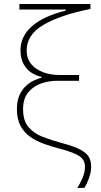

<svg xmlns="http://www.w3.org/2000/svg" viewBox="-20 -752 510 965"><path d="M368.5 193Q382.5 171 394.8 142.5Q407 114 407 85Q407 51.5 378.8 32.5Q350.5 13.5 280.5 -4.5Q240 -15 201.5 -28.8Q163 -42.5 132.2 -64Q101.5 -85.5 83.2 -119.2Q65 -153 65 -203.5Q65 -245 78 -273.8Q91 -302.5 110.8 -320.5Q130.5 -338.5 151.5 -348Q172.5 -357.5 188 -361V-366Q164 -370.5 139.8 -385.5Q115.5 -400.5 99.2 -428.8Q83 -457 83 -500Q83 -568.5 139.5 -619.2Q196 -670 311 -699V-704H77.5V-732H434.5V-707Q281 -676 197.5 -626.5Q114 -577 114 -498.5Q114 -440.5 161 -407.8Q208 -375 283.5 -375H377.5V-346H266Q225 -346 186 -332.2Q147 -318.5 121.5 -287.2Q96 -256 96 -203.5Q96 -145.5 123 -113.5Q150 -81.5 195.2 -64Q240.5 -46.5 296.5 -31.5Q356.5 -15.5 387 1.8Q417.5 19 427.8 39Q438 59 438 85Q438 115 427 144.2Q416 173.5 404.5 192Z"/></svg>

Font: Heraclito Thin
Style: Regular
Weight: 100
Designer: Kostas Bartsokas (font) & Cristiano Sobral (main changes)
Foundry: Kostas Bartsokas (font) & Cristiano Sobral (main changes)
Version: Version 1.00;July 8, 2020;FontCreator 13.0.0.2655 64-bit